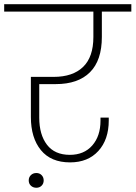

<svg xmlns="http://www.w3.org/2000/svg" viewBox="-52 -760 642 909"><path d="M-32.2 -705.1V-740.2H569.8V-705.1H430.2V-585Q430.2 -474.1 374 -418Q317.9 -361.8 211.9 -361.8H133.8V-203.1Q133.8 -122.6 170.4 -74.7Q207 -26.9 278.8 -26.9Q345.7 -26.9 384.8 -71.3Q423.8 -115.7 423.8 -189V-203.1H462.9V-189.9Q462.9 -99.1 413.6 -45.2Q364.3 8.8 279.8 8.8Q189 8.8 141.6 -49.3Q94.2 -107.4 94.2 -206.1V-396H202.1Q292.5 -396 341.3 -443.1Q390.1 -490.2 390.1 -585V-705.1ZM120.1 128.9Q104.5 128.9 94.2 119.1Q84 109.4 84 94.2Q84 79.1 94.2 69.1Q104.5 59.1 120.1 59.1Q135.3 59.1 145 69.1Q154.8 79.1 154.8 94.2Q154.8 109.4 145 119.1Q135.3 128.9 120.1 128.9Z"/></svg>

Font: SVN-Poppins ExtraLight
Style: Regular
Weight: 200
Designer: Ninad Kale (Devanagari), Jonny Pinhorn (Latin)
Foundry: Indian Type Foundry
Version: Version 3.002 2017